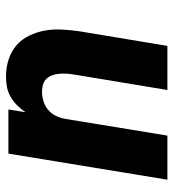

<svg xmlns="http://www.w3.org/2000/svg" viewBox="11 -589 578 640"><g transform="rotate(-90 300.0 -269.0)"><path d="M21 0 108 -530H255L246 -473Q256 -488 269 -501Q282 -514 298 -523Q314 -532 331 -535Q348 -538 365 -538Q394 -538 421 -529.5Q448 -521 468.5 -503.5Q489 -486 501 -461Q513 -436 518 -409Q523 -382 521.5 -353Q520 -324 516 -295L467 0H320L372 -314Q374 -326 374.5 -338Q375 -350 374 -361.5Q373 -373 369 -384Q365 -395 357.5 -403Q350 -411 338.5 -414.5Q327 -418 315 -418Q300 -418 284 -413.5Q268 -409 255 -398.5Q242 -388 234.5 -373Q227 -358 224 -342L168 0Z"/></g></svg>

Font: Iosevka Curly HvExObl
Style: Regular
Weight: 900
Width: 7
Italic angle: -9°
Monospace: yes
Designer: Belleve Invis
Foundry: Belleve Invis
Version: Version 11.1.0; ttfautohint (v1.8.3)